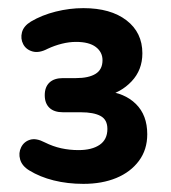

<svg xmlns="http://www.w3.org/2000/svg" viewBox="-20 -729 420 472"><path d="M185 -277Q146 -277 112 -285.5Q78 -294 52 -310Q34 -321 29.5 -337Q25 -353 32 -367Q39 -381 54 -385.5Q69 -390 90 -379Q110 -369 130.5 -364.5Q151 -360 173 -360Q206 -360 225 -373Q244 -386 244 -412Q244 -435 227 -444Q210 -453 179 -453H135Q113 -453 101.5 -464Q90 -475 90 -495Q90 -515 101.5 -526Q113 -537 135 -537H167Q198 -537 215 -547.5Q232 -558 232 -581Q232 -601 215.5 -613.5Q199 -626 167 -626Q150 -626 132 -621.5Q114 -617 97 -609Q76 -598 60 -602.5Q44 -607 37 -620.5Q30 -634 34 -649.5Q38 -665 56 -676Q83 -692 117 -700.5Q151 -709 185 -709Q252 -709 291 -679Q330 -649 330 -598Q330 -557 303.5 -529Q277 -501 239 -493V-505Q286 -501 314 -473.5Q342 -446 342 -399Q342 -361 321.5 -333.5Q301 -306 266 -291.5Q231 -277 185 -277Z"/></svg>

Font: Nunito
Style: Bold
Weight: 700
Designer: Vernon Adams
Foundry: Vernon Adams
Version: Version 3.602